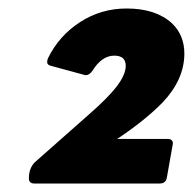

<svg xmlns="http://www.w3.org/2000/svg" viewBox="-20 -754 454 452"><path d="M356 -322H61Q48 -322 48 -334Q48 -358 62 -372L191 -486Q232 -522 252 -547Q276 -577 276 -599Q276 -623 249 -623Q220 -623 198 -588Q191 -577 181 -577L100 -599Q91 -601 91 -608Q91 -612 93 -617Q119 -670 168.5 -702Q218 -734 278 -734Q347 -734 385 -699Q414 -671 414 -628Q414 -567 363 -513Q322 -471 256 -427H374Q387 -427 387 -416L373 -337Q371 -322 356 -322Z"/></svg>

Font: YamahaIndonesia935. App XBold
Style: Italic
Weight: 800
Italic angle: -10°
Designer: Dalton Maag Ltd
Foundry: Dalton Maag Ltd
Version: Version 1.002; January 01, 2024; Regular/Italic